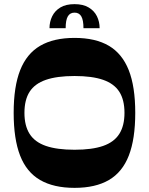

<svg xmlns="http://www.w3.org/2000/svg" viewBox="-20 -895 719 927"><path d="M340 12Q239 12 173.5 -26Q108 -64 77 -144Q46 -224 46 -350Q46 -477 77.5 -556.5Q109 -636 174 -674Q239 -712 340 -712Q441 -712 505.5 -674Q570 -636 601.5 -556.5Q633 -477 633 -350Q633 -224 602 -144Q571 -64 506 -26Q441 12 340 12ZM340 -172Q425 -172 478 -190.5Q531 -209 556 -248.5Q581 -288 581 -350Q581 -413 556 -452Q531 -491 478 -509.5Q425 -528 340 -528Q255 -528 201.5 -509.5Q148 -491 123 -452Q98 -413 98 -350Q98 -288 123 -248.5Q148 -209 201.5 -190.5Q255 -172 340 -172ZM219 -759Q219 -790 232 -816.5Q245 -843 271.5 -859Q298 -875 340 -875Q381 -875 408 -859Q435 -843 448 -816.5Q461 -790 461 -759H383Q383 -798 372.5 -816Q362 -834 340 -834Q318 -834 307.5 -816Q297 -798 297 -759Z"/></svg>

Font: Ojuju
Style: Bold
Weight: 700
Designer: Chisaokwu Joboson, Mirko Velimirovic
Foundry: Udi Foundry
Version: Version 1.000